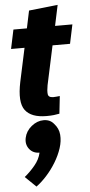

<svg xmlns="http://www.w3.org/2000/svg" viewBox="-65 -654 513 1093"><g transform="rotate(-5 191.0 -108.0)"><path d="M275 -100 264 0Q249 3 232 5Q215 7 190 7Q103 7 68.5 -39Q34 -85 58 -200L99 -391H22L45 -500H122L143 -600L308 -618L283 -500H382L359 -391H259L211 -167Q205 -136 207.5 -116.5Q210 -97 238 -97Q247 -97 255 -98Q263 -99 275 -100ZM132 211Q95 211 74 184Q53 157 61 120Q69 82 101.5 55.5Q134 29 171 29Q208 29 229 55Q255 83 258 119.5Q261 156 248 196Q235 236 211 275.5Q187 315 157 348Q127 381 98 402L36 342Q66 318 95 283.5Q124 249 132 211Z"/></g></svg>

Font: Epunda Sans ExtraBold
Style: Italic
Weight: 800
Italic angle: -12.0243°
Designer: Simon Atzbach
Foundry: typofactur
Version: Version 2.204; ttfautohint (v1.8.4.7-5d5b)